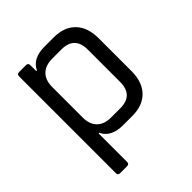

<svg xmlns="http://www.w3.org/2000/svg" viewBox="-186 -623 881 881"><g transform="rotate(-45 255.0 -182.0)"><path d="M128 146H83Q69 146 69 132V-496Q69 -510 83 -510H128Q142 -510 142 -496V-457H146Q171 -510 248 -510H308Q376 -510 413.5 -471Q451 -432 451 -362V-148Q451 -78 413.5 -39Q376 0 308 0H248Q171 0 146 -53H142V132Q142 146 128 146ZM235 -64H294Q379 -64 379 -151V-359Q379 -446 294 -446H235Q190 -446 166 -422Q142 -398 142 -354V-156Q142 -112 166 -88Q190 -64 235 -64Z"/></g></svg>

Font: Rajdhani Medium
Style: Regular
Weight: 500
Designer: Satya Rajpurohit, Jyotish Sonowal
Foundry: Indian Type Foundry
Version: Version 1.201 February 1, 2022